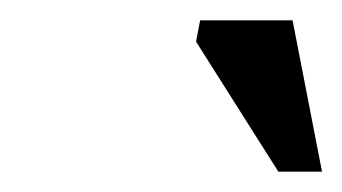

<svg xmlns="http://www.w3.org/2000/svg" viewBox="-20 -740 337 189"><path d="M297 -571H254L173 -699L177 -720H268Z"/></svg>

Font: PT Sans
Style: Italic
Weight: 400
Italic angle: -12°
Designer: A.Korolkova, O.Umpeleva, V.Yefimov
Foundry: ParaType Ltd
Version: Version 2.003W OFL